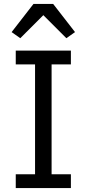

<svg xmlns="http://www.w3.org/2000/svg" viewBox="-20 -955 440 975"><path d="M150 -935 39 -792 83 -761 200 -878 317 -761 361 -792 250 -935ZM340 0V-70H242V-628H340V-698H60V-628H158V-70H60V0Z"/></svg>

Font: IBM Plex Devanagari
Style: Regular
Weight: 400
Designer: Mike Abbink, Paul van der Laan, Pieter van Rosmalen, Erin McLaughlin
Foundry: Bold Monday
Version: Version 1.0